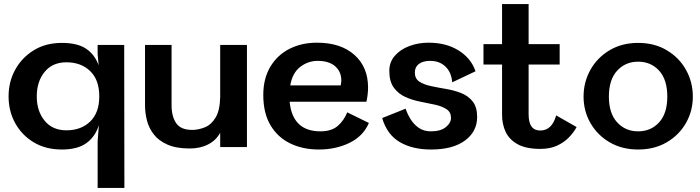

<svg xmlns="http://www.w3.org/2000/svg" viewBox="-20 -720 3428 940"><path d="M283 -510Q359 -510 401.5 -481.5Q444 -453 463 -400L458 -456V-500H588L589 200H458V-28L464 -107Q446 -50 402.5 -19Q359 12 283 12Q204 12 145.5 -23Q87 -58 54.5 -117Q22 -176 22 -248Q22 -320 54.5 -379Q87 -438 145.5 -474Q204 -510 283 -510ZM305 -415Q237 -415 198.5 -368Q160 -321 160 -248Q160 -176 198.5 -129Q237 -82 305 -82Q377 -82 421.5 -125Q466 -168 466 -248Q466 -329 421.5 -372Q377 -415 305 -415Z M909 7Q843 7 800 -12Q757 -31 733 -62Q709 -93 699.5 -130Q690 -167 690 -204V-500H820V-204Q820 -150 842.5 -117Q865 -84 921 -84Q951 -84 982.5 -96.5Q1014 -109 1035.5 -144.5Q1057 -180 1058 -247V-500H1189V0H1058V-70Q1038 -33 999 -13Q960 7 909 7Z M1786 -118Q1758 -53 1691 -20.5Q1624 12 1541 12Q1463 12 1401.5 -17.5Q1340 -47 1304.5 -106.5Q1269 -166 1269 -255Q1269 -335 1303 -392.5Q1337 -450 1396.5 -480.5Q1456 -511 1532 -511Q1648 -511 1715 -451.5Q1782 -392 1782 -291Q1782 -259 1774 -222H1398Q1412 -77 1549 -77Q1603 -77 1633.5 -103.5Q1664 -130 1680 -170ZM1535 -422Q1489 -422 1450.5 -393Q1412 -364 1401 -302H1648Q1649 -308 1650 -314Q1651 -320 1651 -326Q1651 -369 1621 -395.5Q1591 -422 1535 -422Z M2078 -511Q2165 -511 2226 -472.5Q2287 -434 2308 -371L2194 -317Q2190 -366 2161 -394Q2132 -422 2086 -422Q2051 -422 2031 -407Q2011 -392 2011 -365Q2011 -335 2033 -320.5Q2055 -306 2090 -298.5Q2125 -291 2164 -284.5Q2203 -278 2237.5 -264.5Q2272 -251 2294 -223.5Q2316 -196 2316 -147Q2316 -76 2256.5 -32Q2197 12 2090 12Q1999 12 1937 -24.5Q1875 -61 1851 -142L1966 -188Q1974 -163 1989.5 -137.5Q2005 -112 2029.5 -94.5Q2054 -77 2090 -77Q2137 -77 2162.5 -97.5Q2188 -118 2188 -143Q2188 -171 2166 -185.5Q2144 -200 2109.5 -207.5Q2075 -215 2036.5 -222.5Q1998 -230 1964 -245.5Q1930 -261 1908 -291Q1886 -321 1886 -373Q1886 -416 1913 -447Q1940 -478 1984 -494.5Q2028 -511 2078 -511Z M2625 9Q2555 9 2514 -14Q2473 -37 2455.5 -74.5Q2438 -112 2438 -158V-404H2347V-504H2438V-700H2568V-504H2720V-404H2568V-160Q2568 -81 2625 -81Q2682 -81 2703 -155L2803 -98Q2789 -72 2765.5 -47.5Q2742 -23 2707.5 -7Q2673 9 2625 9Z M3104 12Q3025 12 2964.5 -23.5Q2904 -59 2870.5 -118Q2837 -177 2837 -247Q2837 -318 2870.5 -378Q2904 -438 2964.5 -474Q3025 -510 3104 -510Q3184 -510 3244.5 -474Q3305 -438 3338.5 -378Q3372 -318 3372 -247Q3372 -177 3338.5 -118Q3305 -59 3244.5 -23.5Q3184 12 3104 12ZM3104 -77Q3167 -77 3207 -121Q3247 -165 3247 -247Q3247 -330 3207 -374Q3167 -418 3104 -418Q3042 -418 3001.5 -374Q2961 -330 2961 -247Q2961 -165 3001.5 -121Q3042 -77 3104 -77Z"/></svg>

Font: Panamera
Style: Bold
Weight: 700
Designer: Bastien Sozeau
Foundry: NBR — Bastien Sozeau
Version: Version 3.002; ttfautohint (v1.8.4.7-5d5b);gftools[0.9.33]